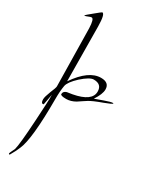

<svg xmlns="http://www.w3.org/2000/svg" viewBox="-244 -583 815 1008"><g transform="rotate(30 164.0 -78.5)"><path d="M8 367Q2 365 2 363Q2 360 9 345L18 326Q27 294 36 146Q40 79 42 38.5Q44 -2 43 -17L31 48Q29 49 26 49Q15 49 15 26Q15 12 29 -24Q44 -59 44 -68L38 -417Q36 -473 21 -473Q15 -473 2.5 -467.5Q-10 -462 -15 -462Q-18 -462 -18 -463Q-17 -465 -7.5 -473Q2 -481 19 -495Q54 -524 56 -524Q73 -524 74 -449L77 -118Q149 -223 223 -223Q273 -223 273 -181Q273 -153 244 -109Q245 -110 294 -127Q330 -140 343 -140Q344 -140 346 -138Q342 -132 299 -116Q271 -106 251.5 -97.5Q232 -89 221 -82Q214 -78 202.5 -70Q191 -62 174 -51Q146 -35 119 -35Q84 -35 84 -45Q84 -62 104 -68Q109 -69 117 -70Q125 -71 136 -73Q243 -93 243 -151Q243 -196 194 -196Q170 -196 124 -155Q81 -115 76 -89Q70 -55 70 -8Q70 238 38 308Q33 320 25.5 335Q18 350 8 367Z"/></g></svg>

Font: Shalimar
Style: Regular
Weight: 400
Designer: Robert E. Leuschke
Foundry: Robert E. Leuschke
Version: Version 1.010; ttfautohint (v1.8.3)